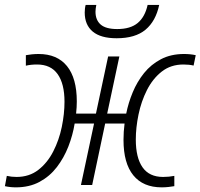

<svg xmlns="http://www.w3.org/2000/svg" viewBox="-34 -764 828 793"><path d="M31.7 9.8Q7.8 9.8 -13.7 4.9L-5.9 -37.6Q13.2 -33.2 34.2 -33.2Q86.9 -33.2 124.5 -62.5Q162.1 -91.8 186 -138.7Q210 -185.5 221.2 -239.7Q232.4 -293.9 232.4 -343.8Q232.4 -418 204.1 -457.8Q175.8 -497.6 119.1 -497.6Q93.3 -497.6 72.8 -492.7V-536.1Q83.5 -538.1 97.7 -539.6Q111.8 -541 125.5 -541Q202.1 -541 242.7 -491Q283.2 -440.9 283.2 -345.2Q283.2 -321.8 280.3 -294.9H362.3L412.6 -530.8H459L408.7 -294.9H487.3Q496.1 -339.4 514.2 -382.8Q532.2 -426.3 561 -462.2Q589.8 -498 630.9 -519.5Q671.9 -541 726.1 -541Q752.4 -541 774.4 -536.1L765.6 -493.2Q747.6 -497.6 723.6 -497.6Q671.4 -497.6 634 -468.3Q596.7 -439 573 -392.1Q549.3 -345.2 538.1 -291Q526.9 -236.8 526.9 -187.5Q526.9 -112.8 554.7 -73Q582.5 -33.2 639.6 -33.2Q664.1 -33.2 686 -37.6V4.9Q675.8 6.8 661.6 8.3Q647.5 9.8 633.8 9.8Q557.1 9.8 516.6 -40Q476.1 -89.8 476.1 -186Q476.1 -220.2 480.5 -253.9H400.4L346.7 0H300.3L354.5 -253.9H274.4Q266.6 -205.6 248.3 -158.7Q230 -111.8 200.7 -73.7Q171.4 -35.6 129.4 -12.9Q87.4 9.8 31.7 9.8ZM447.8 -606Q382.3 -606 349.1 -633.5Q315.9 -661.1 315.9 -712.4Q315.9 -719.7 316.9 -728.8Q317.9 -737.8 319.8 -743.7H363.8Q362.3 -735.8 361.3 -729Q360.4 -722.2 360.4 -715.8Q360.4 -681.2 381.8 -662.6Q403.3 -644 450.2 -644Q504.9 -644 534.9 -669.2Q564.9 -694.3 575.7 -743.7H623.5Q609.4 -676.8 567.1 -641.4Q524.9 -606 447.8 -606Z"/></svg>

Font: Open Sans Light
Style: Italic
Weight: 300
Italic angle: -12°
Designer: Monotype Design Team
Foundry: Monotype Imaging Inc.
Version: Version 3.003; ttfautohint (v1.8.4)